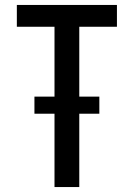

<svg xmlns="http://www.w3.org/2000/svg" viewBox="-20 -755 540 775"><path d="M200 0V-296H119V-365H200V-647H48V-735H452V-647H300V-365H381V-296H300V0Z"/></svg>

Font: Iosevka SS04 Semibold
Style: Regular
Weight: 600
Monospace: yes
Designer: Belleve Invis
Foundry: Belleve Invis
Version: Version 19.0.0; ttfautohint (v1.8.4)